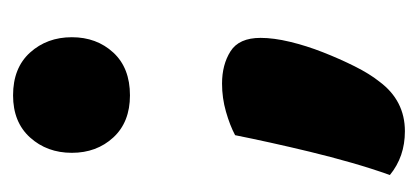

<svg xmlns="http://www.w3.org/2000/svg" viewBox="-193 -331 640 294"><g transform="rotate(-90 127.0 -184.0)"><path d="M40 -394Q40 -432 63.5 -458Q87 -484 128 -484Q170 -484 193.5 -458Q217 -432 217 -394Q217 -356 193.5 -330.5Q170 -305 128 -305Q87 -305 63.5 -330.5Q40 -356 40 -394ZM149 77Q120 116 73 116Q34 116 6 93Q16 65 25 33.5Q34 2 41.5 -29Q49 -60 55.5 -89.5Q62 -119 67 -144Q82 -152 103 -158Q124 -164 146 -164Q175 -164 195.5 -151Q216 -138 216 -105Q216 -85 210 -60Q204 -35 194 -9.5Q184 16 172.5 39Q161 62 149 77Z"/></g></svg>

Font: Baloo Paaji 2
Style: Bold
Weight: 700
Designer: Shuchita Grover, Noopur Datye and Ek Type
Foundry: Ek Type
Version: Version 1.640;hotconv 1.0.111;makeotfexe 2.5.65597; ttfautoh